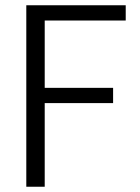

<svg xmlns="http://www.w3.org/2000/svg" viewBox="-20 -710 533 730"><path d="M80 -690H458V-632H150V-376H410V-318H150V0H80Z"/></svg>

Font: Parkinsans Light Light
Style: Regular
Weight: 300
Version: Version 1.000